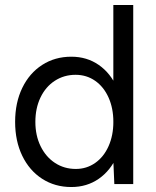

<svg xmlns="http://www.w3.org/2000/svg" viewBox="-20 -740 626 772"><path d="M435.7 -93V-720H515.7V0H439.7ZM40.8 -250Q40.8 -327 69.5 -386.4Q98.2 -445.8 149.5 -478.9Q200.8 -512 266.8 -512Q329.5 -512 377.1 -478.9Q424.7 -445.8 450.9 -386.5Q477.2 -327.2 477.2 -250Q477.2 -172.8 450.9 -113.5Q424.7 -54.2 377.1 -21.1Q329.5 12 266.8 12Q200.8 12 149.5 -21.1Q98.2 -54.2 69.5 -113.6Q40.8 -173 40.8 -250ZM435.8 -250Q435.8 -304.7 416.5 -347.8Q397.1 -391 362.6 -415.1Q328.1 -439.2 283.8 -439.2Q237.3 -439.2 200.3 -415.1Q163.3 -391 142.7 -347.8Q122.2 -304.7 122.2 -250Q122.2 -195.3 143.2 -152.2Q164.3 -109 201.3 -84.8Q238.3 -60.7 284.8 -60.7Q328.1 -60.7 362.6 -84.8Q397.2 -108.9 416.5 -152.2Q435.8 -195.4 435.8 -250Z"/></svg>

Font: Oak Sans Light
Style: Regular
Weight: 400
Designer: Erik Kennedy, Walven
Foundry: Erik Kennedy, Walven
Version: Version 1.100;Glyphs 3.1.2 (3151)